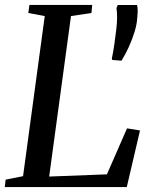

<svg xmlns="http://www.w3.org/2000/svg" viewBox="-26 -763 618 783"><path d="M-6.5 0 -3 -30.5 68 -44.5 156.5 -697.5 89.5 -710 94 -743H350L347 -710L263.5 -697.5L174.5 -43L410 -52L492 -239.5L545 -231L491 0ZM469.5 -515.5 432 -518.5 430 -523.5Q436 -552.5 440.5 -583.5Q445 -614.5 448.5 -645.5Q451.5 -671.5 451.5 -692.8Q451.5 -714 449 -730L454 -742.5H533Q535.5 -731.5 535.5 -719.8Q535.5 -708 533.5 -688Q532 -663.5 522.8 -633.2Q513.5 -603 499.8 -572.5Q486 -542 469.5 -515.5Z"/></svg>

Font: Merriweather 72pt
Style: Italic
Weight: 400
Italic angle: -7.8°
Version: Version 2.101